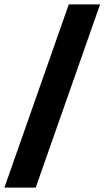

<svg xmlns="http://www.w3.org/2000/svg" viewBox="-79 -740 474 871"><path d="M-59 111H83L375 -720H233Z"/></svg>

Font: Fixel Text 20240404
Style: Bold Italic
Weight: 700
Width: 4
Italic angle: -10°
Designer: AlfaBravo + MacPaw
Foundry: Kyrylo Tkachov, Marchela Mozhyna, Serhii Makarenko, Maria Weinstein, Zakhar Kryvoshyya
Version: Version 1.211;Glyphs 3.2 (3225)